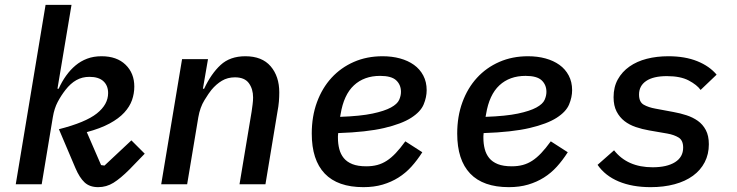

<svg xmlns="http://www.w3.org/2000/svg" viewBox="-20 -760 3040 792"><path d="M168 -740H275L217 -394H222Q235 -423 252.5 -447.5Q270 -472 291.5 -490Q313 -508 339.5 -518Q366 -528 399 -528Q462 -528 498 -493Q534 -458 534 -403Q534 -374 524.5 -347Q515 -320 492.5 -295.5Q470 -271 432 -250.5Q394 -230 338 -215L397 -79L411 -77L522 -181L577 -126L514 -61Q477 -24 448 -6Q419 12 385 12Q350 12 329 -7.5Q308 -27 291 -67L223 -227Q333 -255 379.5 -292Q426 -329 426 -376Q426 -407 406.5 -425Q387 -443 349 -443Q319 -443 295 -429.5Q271 -416 250 -389Q232 -366 218 -339.5Q204 -313 198 -277L152 0H45Z M645 0 731 -516H838L817 -394H822Q851 -456 890 -492Q929 -528 992 -528Q1061 -528 1096.5 -486.5Q1132 -445 1132 -379Q1132 -361 1130.5 -341.5Q1129 -322 1124 -296L1075 0H968L1018 -300Q1020 -314 1022 -329.5Q1024 -345 1024 -358Q1024 -393 1006.5 -417Q989 -441 949 -441Q919 -441 895.5 -427Q872 -413 852 -389Q842 -377 823.5 -347Q805 -317 798 -276L752 0Z M1479 12Q1373 12 1319.5 -44Q1266 -100 1266 -209Q1266 -280 1287.5 -338.5Q1309 -397 1347.5 -439Q1386 -481 1439.5 -504.5Q1493 -528 1558 -528Q1597 -528 1630 -519Q1663 -510 1687.5 -492.5Q1712 -475 1726 -448.5Q1740 -422 1740 -388Q1740 -359 1727.5 -329Q1715 -299 1676 -274Q1637 -249 1565 -232Q1493 -215 1375 -211Q1374 -204 1374 -198.5Q1374 -193 1374 -191Q1374 -167 1379.5 -145.5Q1385 -124 1398 -108Q1411 -92 1433.5 -83Q1456 -74 1491 -74Q1516 -74 1536.5 -79.5Q1557 -85 1575.5 -97Q1594 -109 1612.5 -128.5Q1631 -148 1652 -177L1722 -132Q1701 -99 1677 -72.5Q1653 -46 1623.5 -27.5Q1594 -9 1558.5 1.5Q1523 12 1479 12ZM1548 -447Q1482 -447 1440 -408Q1398 -369 1385 -289L1383 -278Q1467 -281 1516.5 -291.5Q1566 -302 1592.5 -316.5Q1619 -331 1626.5 -348Q1634 -365 1634 -381Q1634 -410 1614.5 -428.5Q1595 -447 1548 -447Z M2079 12Q1973 12 1919.5 -44Q1866 -100 1866 -209Q1866 -280 1887.5 -338.5Q1909 -397 1947.5 -439Q1986 -481 2039.5 -504.5Q2093 -528 2158 -528Q2197 -528 2230 -519Q2263 -510 2287.5 -492.5Q2312 -475 2326 -448.5Q2340 -422 2340 -388Q2340 -359 2327.5 -329Q2315 -299 2276 -274Q2237 -249 2165 -232Q2093 -215 1975 -211Q1974 -204 1974 -198.5Q1974 -193 1974 -191Q1974 -167 1979.5 -145.5Q1985 -124 1998 -108Q2011 -92 2033.5 -83Q2056 -74 2091 -74Q2116 -74 2136.5 -79.5Q2157 -85 2175.5 -97Q2194 -109 2212.5 -128.5Q2231 -148 2252 -177L2322 -132Q2301 -99 2277 -72.5Q2253 -46 2223.5 -27.5Q2194 -9 2158.5 1.5Q2123 12 2079 12ZM2148 -447Q2082 -447 2040 -408Q1998 -369 1985 -289L1983 -278Q2067 -281 2116.5 -291.5Q2166 -302 2192.5 -316.5Q2219 -331 2226.5 -348Q2234 -365 2234 -381Q2234 -410 2214.5 -428.5Q2195 -447 2148 -447Z M2664 12Q2588 12 2532 -11.5Q2476 -35 2445 -80L2513 -140Q2568 -70 2672 -70Q2731 -70 2764.5 -91Q2798 -112 2798 -151Q2798 -181 2779.5 -192.5Q2761 -204 2733 -209L2658 -222Q2629 -227 2602.5 -236Q2576 -245 2556 -260.5Q2536 -276 2523.5 -300Q2511 -324 2511 -359Q2511 -401 2528.5 -432.5Q2546 -464 2576.5 -485.5Q2607 -507 2648 -517.5Q2689 -528 2737 -528Q2806 -528 2856.5 -507.5Q2907 -487 2936 -452L2870 -389Q2855 -410 2821 -428Q2787 -446 2731 -446Q2675 -446 2645.5 -426Q2616 -406 2616 -370Q2616 -339 2635.5 -328Q2655 -317 2683 -312L2758 -298Q2786 -293 2812 -284.5Q2838 -276 2858.5 -261.5Q2879 -247 2891.5 -223.5Q2904 -200 2904 -165Q2904 -124 2887 -91Q2870 -58 2838.5 -35Q2807 -12 2762.5 0Q2718 12 2664 12Z"/></svg>

Font: IBM Plex Mono Medium
Style: Italic
Weight: 500
Italic angle: -9°
Monospace: yes
Designer: Mike Abbink, Paul van der Laan, Pieter van Rosmalen
Foundry: Bold Monday
Version: Version 2.3